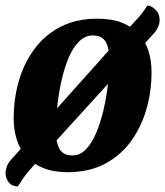

<svg xmlns="http://www.w3.org/2000/svg" viewBox="-21 -597 592 688"><path d="M222 20Q172 20 135 5.5Q98 -9 74 -35.5Q50 -62 39 -97Q28 -132 28 -173Q28 -244 47 -308.5Q66 -373 103.5 -423Q141 -473 197 -501.5Q253 -530 328 -530Q380 -530 416.5 -515.5Q453 -501 476.5 -475Q500 -449 511 -414.5Q522 -380 522 -339Q522 -268 503 -203.5Q484 -139 446.5 -88.5Q409 -38 353 -9Q297 20 222 20ZM239 -40Q266 -40 287.5 -62.5Q309 -85 324.5 -122.5Q340 -160 350.5 -205.5Q361 -251 366 -298Q371 -345 371 -385Q371 -423 358 -446.5Q345 -470 311 -470Q284 -470 262 -448Q240 -426 224.5 -389Q209 -352 199 -306.5Q189 -261 184 -214Q179 -167 179 -125Q179 -88 192 -64Q205 -40 239 -40ZM43 71Q22 71 10.5 56.5Q-1 42 -1 24Q-1 12 3.5 -0.5Q8 -13 18 -24L459 -517Q476 -534 486 -547Q496 -560 507 -577Q521 -577 536 -562.5Q551 -548 551 -525Q551 -515 546.5 -503Q542 -491 531 -478L89 8Q72 27 62.5 41Q53 55 43 71Z"/></svg>

Font: Sansita Swashed Light SemiBold
Style: Regular
Weight: 600
Version: Version 1.003